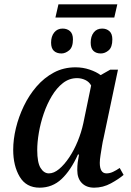

<svg xmlns="http://www.w3.org/2000/svg" viewBox="-20 -857 605 887"><path d="M236 -776 250 -837H522L508 -776ZM264 -610Q242 -610 229 -622Q216 -634 216 -660Q216 -689 230.5 -707Q245 -725 269 -725Q290 -725 303.5 -713Q317 -701 317 -675Q317 -639 299.5 -624.5Q282 -610 264 -610ZM446 -610Q424 -610 411.5 -622Q399 -634 399 -660Q399 -689 413 -707Q427 -725 452 -725Q472 -725 485.5 -713Q499 -701 499 -675Q499 -639 482 -624.5Q465 -610 446 -610ZM163 10Q101 10 71 -40.5Q41 -91 41 -165Q41 -213 53.5 -265Q66 -317 90 -367Q114 -417 149 -457.5Q184 -498 229 -522Q274 -546 329 -546Q363 -546 394 -535.5Q425 -525 445 -510L489 -535H525L458 -217Q455 -206 451.5 -184.5Q448 -163 444.5 -141Q441 -119 441 -105Q441 -56 472 -56Q487 -56 502 -63Q517 -70 533 -81L551 -49Q529 -30 492.5 -10Q456 10 415 10Q379 10 358 -11.5Q337 -33 337 -71Q337 -91 339 -106.5Q341 -122 345 -143H340Q307 -70 264.5 -30Q222 10 163 10ZM206 -56Q229 -56 253 -76Q277 -96 299.5 -129.5Q322 -163 339 -204.5Q356 -246 365 -288L401 -462Q392 -479 374 -487.5Q356 -496 336 -496Q300 -496 271 -473.5Q242 -451 219.5 -413.5Q197 -376 182 -332Q167 -288 159.5 -244Q152 -200 152 -164Q152 -106 167.5 -81Q183 -56 206 -56Z"/></svg>

Font: Noto Serif SemiCondensed Medium
Style: Italic
Weight: 500
Width: 4
Italic angle: -12°
Designer: Monotype Design Team
Foundry: Monotype Imaging Inc.
Version: Version 2.013